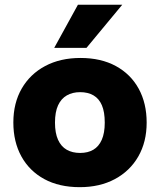

<svg xmlns="http://www.w3.org/2000/svg" viewBox="-20 -765 662 794"><path d="M309.9 9Q224.5 9 163 -24.5Q101.6 -58 68.4 -118.2Q35.2 -178.5 35.2 -258.4Q35.2 -338.9 69.9 -398.9Q104.6 -458.9 167 -492.1Q229.4 -525.3 312.8 -525.3Q397.7 -525.3 459.2 -491.8Q520.6 -458.3 553.6 -398.1Q586.5 -337.9 586.5 -257.9Q586.5 -178 551.8 -117.7Q517.1 -57.5 454.9 -24.3Q392.8 9 309.9 9ZM311.3 -132.5Q343.5 -132.5 366 -145.8Q388.6 -159.1 400.9 -187Q413.2 -214.9 413.2 -257.9Q413.2 -302 401.4 -329.6Q389.6 -357.2 366.8 -370.5Q344 -383.9 311.3 -383.9Q279.7 -383.9 256.4 -370.5Q233 -357.2 220.2 -329.6Q207.4 -302 207.4 -257.9Q207.4 -214.9 220 -187Q232.6 -159.1 255.9 -145.8Q279.2 -132.5 311.3 -132.5ZM204.2 -567 302.3 -745.5H485.6L337.6 -567Z"/></svg>

Font: REM Medium
Style: Regular
Weight: 500
Designer: Octavio Pardo
Foundry: Ashler Design
Version: Version 1.005;gftools[0.9.28]